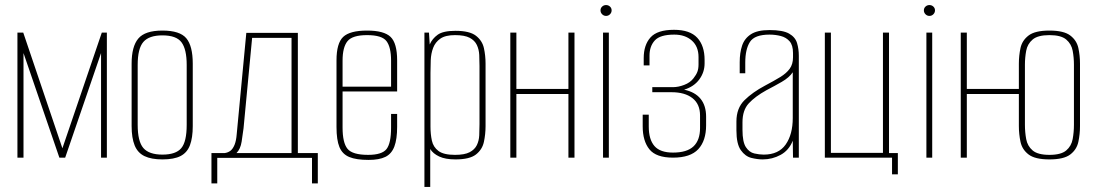

<svg xmlns="http://www.w3.org/2000/svg" viewBox="-20 -624 4344 760"><path d="M49 0V-495H72L227 -37L383 -495H403V0H380V-414L238 0H215L73 -414V0Z M623 7Q579 7 552 -6Q525 -19 513 -48.5Q501 -78 501 -125V-372Q501 -440 527.5 -471.5Q554 -503 623 -503Q692 -503 717.5 -472.5Q743 -442 743 -372V-125Q743 -79 732 -49.5Q721 -20 695 -6.5Q669 7 623 7ZM623 -12Q676 -12 697.5 -37.5Q719 -63 719 -130V-367Q719 -429 698.5 -456.5Q678 -484 623 -484Q570 -484 547.5 -458Q525 -432 525 -367V-130Q525 -64 547.5 -38Q570 -12 623 -12Z M817 102V-18H869Q883 -20 892.5 -27.5Q902 -35 908.5 -51Q915 -67 917 -93L955 -494H1159V-18H1238V102H1215V1H840V102ZM916 -18H1134V-474H978L944 -116Q941 -93 936.5 -63.5Q932 -34 916 -18Z M1439 9Q1390 9 1362.5 -2.5Q1335 -14 1323.5 -42Q1312 -70 1312 -121V-385Q1312 -453 1338.5 -478Q1365 -503 1433 -503Q1500 -503 1526 -478Q1552 -453 1552 -385V-262H1336V-119Q1336 -59 1355.5 -35Q1375 -11 1437 -11Q1492 -11 1510 -34Q1528 -57 1528 -119V-173H1552V-122Q1552 -73 1541 -44Q1530 -15 1505.5 -3Q1481 9 1439 9ZM1336 -281H1528V-384Q1528 -437 1510 -461Q1492 -485 1433 -485Q1375 -485 1355.5 -461Q1336 -437 1336 -384Z M1660 116V-495H1678L1681 -448Q1691 -471 1712.5 -486.5Q1734 -502 1783 -502Q1839 -502 1864 -482.5Q1889 -463 1895.5 -433.5Q1902 -404 1902 -372V-125Q1902 -93 1895.5 -62.5Q1889 -32 1864 -12.5Q1839 7 1783 7Q1743 7 1718.5 -4.5Q1694 -16 1683 -34V116ZM1781 -11Q1819 -11 1839 -21.5Q1859 -32 1867.5 -49.5Q1876 -67 1877 -88.5Q1878 -110 1878 -132V-363Q1878 -385 1877 -406.5Q1876 -428 1867.5 -446Q1859 -464 1839 -474.5Q1819 -485 1781 -485Q1743 -485 1723 -471Q1703 -457 1694.5 -434.5Q1686 -412 1685 -385.5Q1684 -359 1684 -335V-123Q1684 -93 1689.5 -67.5Q1695 -42 1715.5 -26.5Q1736 -11 1781 -11Z M2000 0V-495H2024V-272H2230V-495H2254V0H2230V-252H2024V0Z M2367 0V-495H2390V0ZM2379 -561Q2370 -561 2363.5 -567.5Q2357 -574 2357 -583Q2357 -592 2363.5 -598Q2370 -604 2379 -604Q2388 -604 2394.5 -598Q2401 -592 2401 -583Q2401 -574 2394.5 -567.5Q2388 -561 2379 -561Z M2644 0Q2577 0 2550.5 -33Q2524 -66 2524 -124V-170H2548V-123Q2548 -72 2570.5 -46Q2593 -20 2644 -20Q2699 -20 2725 -44.5Q2751 -69 2751 -117V-167Q2751 -212 2721 -235.5Q2691 -259 2638 -259H2562V-279H2644Q2665 -279 2688.5 -288Q2712 -297 2725 -314Q2736 -328 2740.5 -340Q2745 -352 2745 -369V-398Q2745 -440 2718.5 -463.5Q2692 -487 2649 -487Q2593 -487 2572 -464Q2551 -441 2551 -404V-365H2528V-394Q2528 -446 2555 -476Q2582 -506 2648 -506Q2711 -506 2740 -474.5Q2769 -443 2769 -387V-373Q2769 -338 2748 -309.5Q2727 -281 2688 -269Q2731 -260 2753 -233Q2775 -206 2775 -162V-128Q2775 -67 2744 -33.5Q2713 0 2644 0Z M2999 7Q2978 7 2954 1Q2930 -5 2912.5 -29.5Q2895 -54 2895 -108V-143Q2895 -196 2927 -227.5Q2959 -259 3008 -285Q3044 -304 3068.5 -319Q3093 -334 3106 -352Q3119 -370 3119 -397V-414Q3119 -445 3105.5 -460.5Q3092 -476 3070.5 -481.5Q3049 -487 3026 -487Q2967 -487 2948.5 -458Q2930 -429 2930 -376V-334H2908V-378Q2908 -415 2917.5 -443.5Q2927 -472 2952.5 -488.5Q2978 -505 3026 -505Q3079 -505 3103.5 -491Q3128 -477 3135 -453.5Q3142 -430 3142 -403V0H3119L3118 -67Q3103 -29 3070 -11Q3037 7 2999 7ZM3003 -12Q3062 -12 3090 -52Q3118 -92 3118 -157V-338Q3104 -317 3074.5 -300Q3045 -283 3014 -267Q2969 -242 2944 -215Q2919 -188 2919 -140V-110Q2919 -62 2932.5 -41.5Q2946 -21 2966 -16.5Q2986 -12 3003 -12Z M3511 66V0H3245V-495H3269V-19H3475V-495H3499V-18H3534V66Z M3647 0V-495H3670V0ZM3659 -561Q3650 -561 3643.5 -567.5Q3637 -574 3637 -583Q3637 -592 3643.5 -598Q3650 -604 3659 -604Q3668 -604 3674.5 -598Q3681 -592 3681 -583Q3681 -574 3674.5 -567.5Q3668 -561 3659 -561Z M4134 7Q4077 7 4051.5 -12.5Q4026 -32 4019.5 -62.5Q4013 -93 4013 -125V-372Q4013 -404 4019.5 -434Q4026 -464 4051.5 -483.5Q4077 -503 4134 -503Q4191 -503 4216.5 -483.5Q4242 -464 4248.5 -434Q4255 -404 4255 -372V-125Q4255 -93 4248.5 -62.5Q4242 -32 4216.5 -12.5Q4191 7 4134 7ZM3783 0V-495H3807V-272H4015V-252H3807V0ZM4134 -11Q4180 -11 4200.5 -28.5Q4221 -46 4226 -73.5Q4231 -101 4231 -130V-368Q4231 -396 4226 -423Q4221 -450 4200.5 -467.5Q4180 -485 4134 -485Q4088 -485 4067.5 -467.5Q4047 -450 4042 -423Q4037 -396 4037 -368V-130Q4037 -101 4042 -73.5Q4047 -46 4067.5 -28.5Q4088 -11 4134 -11Z"/></svg>

Font: Alumni Sans SC Thin
Style: Regular
Weight: 100
Designer: Robert E. Leuschke
Foundry: Robert E. Leuschke
Version: Version 1.018